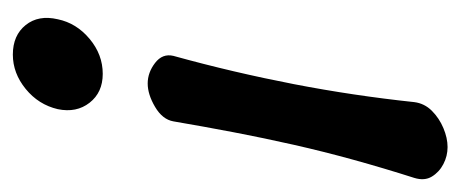

<svg xmlns="http://www.w3.org/2000/svg" viewBox="-229 -478 717 299"><g transform="rotate(90 129.5 -328.5)"><path d="M110 -200Q93 -200 78 -211.5Q63 -223 67 -240Q80 -287 91 -334Q102 -381 111 -427.5Q120 -474 127 -521Q134 -568 139 -615Q141 -631 152.5 -642.5Q164 -654 179.5 -660.5Q195 -667 209 -667Q223 -667 235.5 -660.5Q248 -654 255 -642.5Q262 -631 257 -615Q242 -568 229 -521Q216 -474 205.5 -427.5Q195 -381 186 -334Q177 -287 169 -240Q166 -223 146.5 -211.5Q127 -200 110 -200ZM65 10Q35 10 19 -10Q3 -30 10 -60Q16 -89 40.5 -109.5Q65 -130 95 -130Q124 -130 140 -109.5Q156 -89 150 -60Q143 -30 118.5 -10Q94 10 65 10Z"/></g></svg>

Font: Winky Sans
Style: Italic
Weight: 400
Italic angle: -8.97852°
Designer: Simon Atzbach
Foundry: typofactur
Version: Version 1.205